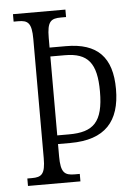

<svg xmlns="http://www.w3.org/2000/svg" viewBox="-52 -754 566 795"><g transform="rotate(-5 231.0 -357.0)"><path d="M32 0H250V-31H229C187 -31 171 -43 171 -111V-162H222C368 -162 430 -235 430 -368C430 -500 370 -563 239 -563H171V-603C171 -672 187 -683 229 -683H250V-714H32V-683H51C91 -683 107 -672 107 -604V-109C107 -42 91 -31 51 -31H32ZM220 -198H171V-526H231C327 -526 363 -482 363 -364C363 -236 321 -198 220 -198Z"/></g></svg>

Font: Noto Serif Devanagari ExtraCondensed Light
Style: Regular
Weight: 300
Width: 2
Designer: Universal Thirst, Indian Type Foundry and the Monotype Design Team
Foundry: Monotype Imaging Inc.
Version: Version 2.004